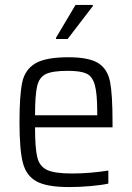

<svg xmlns="http://www.w3.org/2000/svg" viewBox="-20 -750 535 778"><path d="M436 -234H122Q122 -150 131 -113Q140 -76 170.5 -61.5Q201 -47 271 -47Q345 -47 419 -59V-6Q392 0 347 4Q302 8 260 8Q170 8 128 -15Q86 -38 72.5 -91Q59 -144 59 -254Q59 -364 70 -416Q81 -468 123 -493Q165 -518 257 -518Q341 -518 378.5 -494Q416 -470 426 -418.5Q436 -367 436 -255ZM122 -283H374V-296Q374 -372 364 -406.5Q354 -441 330 -452Q306 -463 255 -463Q193 -463 166 -450Q139 -437 130.5 -401Q122 -365 122 -283ZM207 -592V-597L286 -730H356V-725L254 -592Z"/></svg>

Font: Saira Semi Condensed Light
Style: Regular
Weight: 300
Width: 4
Designer: Hector Gatti with collaboration of the Omnibus-Type team
Foundry: Omnibus-Type
Version: Version 1.001; ttfautohint (v1.8)